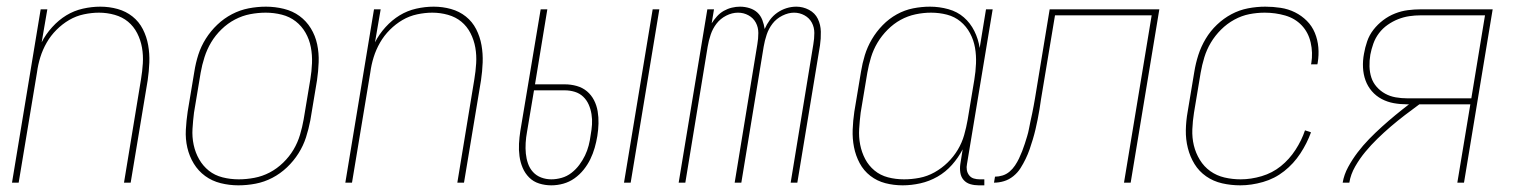

<svg xmlns="http://www.w3.org/2000/svg" viewBox="-20 -548 4540 576"><path d="M16 0 102 -520H122L105 -421Q117 -445 136.5 -466.5Q156 -488 179 -502Q202 -516 228.5 -522Q255 -528 281 -528Q308 -528 333 -521Q358 -514 377.5 -498.5Q397 -483 408.5 -460.5Q420 -438 424.5 -412.5Q429 -387 428 -360.5Q427 -334 423 -307L372 0H352L403 -310Q407 -334 408.5 -358Q410 -382 406 -405Q402 -428 391.5 -448.5Q381 -469 364 -483Q347 -497 324 -503.5Q301 -510 277 -510Q255 -510 231.5 -505Q208 -500 187.5 -488Q167 -476 149.5 -458.5Q132 -441 120 -420Q108 -399 101 -376.5Q94 -354 91 -331L36 0Z M695 8Q668 8 642 1.5Q616 -5 595.5 -20Q575 -35 561.5 -57Q548 -79 542 -105Q536 -131 537.5 -158.5Q539 -186 543 -213L563 -333Q567 -359 575 -384Q583 -409 597.5 -432Q612 -455 632 -474Q652 -493 676 -505.5Q700 -518 726 -523Q752 -528 778 -528Q805 -528 831.5 -521.5Q858 -515 878.5 -500Q899 -485 912.5 -463Q926 -441 931.5 -415Q937 -389 936 -361.5Q935 -334 931 -307L911 -187Q906 -161 898 -136Q890 -111 875.5 -88Q861 -65 841 -46Q821 -27 797 -14.5Q773 -2 747 3Q721 8 695 8ZM696 -10Q719 -10 743 -14.5Q767 -19 789 -30.5Q811 -42 829.5 -60Q848 -78 860.5 -99Q873 -120 880 -143.5Q887 -167 891 -190L911 -310Q915 -334 916 -358.5Q917 -383 912.5 -406.5Q908 -430 896.5 -450Q885 -470 867 -484Q849 -498 825.5 -504Q802 -510 777 -510Q754 -510 730.5 -505.5Q707 -501 685 -489.5Q663 -478 644.5 -460Q626 -442 613.5 -421Q601 -400 593.5 -376.5Q586 -353 582 -330L562 -210Q559 -186 557.5 -161.5Q556 -137 561 -113.5Q566 -90 577.5 -70Q589 -50 606.5 -36Q624 -22 647.5 -16Q671 -10 696 -10Z M1016 0 1102 -520H1122L1105 -421Q1117 -445 1136.5 -466.5Q1156 -488 1179 -502Q1202 -516 1228.5 -522Q1255 -528 1281 -528Q1308 -528 1333 -521Q1358 -514 1377.5 -498.5Q1397 -483 1408.5 -460.5Q1420 -438 1424.5 -412.5Q1429 -387 1428 -360.5Q1427 -334 1423 -307L1372 0H1352L1403 -310Q1407 -334 1408.5 -358Q1410 -382 1406 -405Q1402 -428 1391.5 -448.5Q1381 -469 1364 -483Q1347 -497 1324 -503.5Q1301 -510 1277 -510Q1255 -510 1231.5 -505Q1208 -500 1187.5 -488Q1167 -476 1149.5 -458.5Q1132 -441 1120 -420Q1108 -399 1101 -376.5Q1094 -354 1091 -331L1036 0Z M1852 0 1938 -520H1958L1872 0ZM1634 8Q1615 8 1597.5 2.5Q1580 -3 1567.5 -15.5Q1555 -28 1548 -44.5Q1541 -61 1538.5 -79.5Q1536 -98 1537 -117Q1538 -136 1541 -155L1602 -520H1622L1585 -295H1674Q1693 -295 1710.5 -290Q1728 -285 1741 -274Q1754 -263 1762 -247.5Q1770 -232 1773 -214Q1776 -196 1775.5 -177.5Q1775 -159 1772 -140Q1769 -122 1764 -104.5Q1759 -87 1751 -70.5Q1743 -54 1731 -39Q1719 -24 1703.5 -13Q1688 -2 1670 3Q1652 8 1634 8ZM1634 -10Q1649 -10 1665 -14.5Q1681 -19 1694.5 -29.5Q1708 -40 1718 -53.5Q1728 -67 1735 -81.5Q1742 -96 1746 -111.5Q1750 -127 1752 -143Q1755 -159 1756 -174.5Q1757 -190 1754.5 -205.5Q1752 -221 1746 -234.5Q1740 -248 1729.5 -258Q1719 -268 1704.5 -272.5Q1690 -277 1674 -277H1582L1561 -152Q1558 -136 1557 -119.5Q1556 -103 1557.5 -87.5Q1559 -72 1564 -57.5Q1569 -43 1579 -32Q1589 -21 1603.5 -15.5Q1618 -10 1634 -10Z M2016 0 2102 -520H2122L2115 -478Q2122 -489 2131 -499Q2140 -509 2151.5 -515.5Q2163 -522 2175.5 -525Q2188 -528 2200 -528Q2215 -528 2229 -523.5Q2243 -519 2252.5 -510Q2262 -501 2267 -488Q2272 -475 2274 -461Q2280 -475 2289.5 -488Q2299 -501 2312 -510Q2325 -519 2339.5 -523.5Q2354 -528 2369 -528Q2389 -528 2407 -518.5Q2425 -509 2433.5 -491.5Q2442 -474 2442.5 -453Q2443 -432 2440 -412L2372 0H2352L2420 -415Q2423 -432 2423 -449Q2423 -466 2415.5 -480Q2408 -494 2393.5 -502Q2379 -510 2362 -510Q2345 -510 2327 -501Q2309 -492 2297.5 -477Q2286 -462 2280 -444Q2274 -426 2271 -408L2204 0H2184L2252 -415Q2255 -432 2255 -449Q2255 -466 2247.5 -480Q2240 -494 2225.5 -502Q2211 -510 2194 -510Q2176 -510 2158.5 -501Q2141 -492 2129.5 -477Q2118 -462 2112 -444Q2106 -426 2103 -408L2036 0Z M2688 8Q2661 8 2636 1.5Q2611 -5 2591 -20.5Q2571 -36 2559 -58.5Q2547 -81 2542 -106.5Q2537 -132 2538 -159Q2539 -186 2543 -213L2563 -333Q2567 -358 2574.5 -382.5Q2582 -407 2595.5 -430Q2609 -453 2628 -472.5Q2647 -492 2670.5 -505Q2694 -518 2719.5 -523Q2745 -528 2770 -528Q2798 -528 2825 -520.5Q2852 -513 2871.5 -496Q2891 -479 2903 -455Q2915 -431 2919 -404L2938 -520H2958L2881 -56Q2879 -47 2880.5 -38Q2882 -29 2887.5 -22Q2893 -15 2901.5 -12.5Q2910 -10 2919 -10H2933V8H2916Q2903 8 2891 4.5Q2879 1 2871 -8Q2863 -17 2861 -30Q2859 -43 2861 -56L2868 -100Q2855 -75 2836 -53.5Q2817 -32 2792.5 -18Q2768 -4 2741 2Q2714 8 2688 8ZM2692 -10Q2715 -10 2738.5 -14.5Q2762 -19 2783.5 -31Q2805 -43 2823 -60.5Q2841 -78 2853.5 -99Q2866 -120 2872.5 -143Q2879 -166 2883 -189L2903 -309Q2907 -333 2908 -357.5Q2909 -382 2905 -405Q2901 -428 2890 -448.5Q2879 -469 2861.5 -483.5Q2844 -498 2821 -504Q2798 -510 2773 -510Q2750 -510 2726.5 -505Q2703 -500 2682 -488.5Q2661 -477 2643 -459Q2625 -441 2612.5 -420Q2600 -399 2593 -376Q2586 -353 2582 -330L2562 -210Q2559 -186 2557.5 -161.5Q2556 -137 2560.5 -114Q2565 -91 2575.5 -71Q2586 -51 2603.5 -36.5Q2621 -22 2644 -16Q2667 -10 2692 -10Z M2962 0 2965 -18Q2976 -18 2987.5 -21.5Q2999 -25 3008.5 -33Q3018 -41 3025 -51.5Q3032 -62 3037 -72.5Q3042 -83 3046.5 -94.5Q3051 -106 3054.5 -117Q3058 -128 3061.5 -139.5Q3065 -151 3067 -162Q3069 -173 3071.5 -184.5Q3074 -196 3076.5 -207.5Q3079 -219 3081 -230.5Q3083 -242 3085 -253L3129 -520H3458L3372 0H3352L3435 -502H3145L3103 -250Q3101 -235 3098.5 -220Q3096 -205 3093 -190Q3090 -175 3086.5 -160Q3083 -145 3078.5 -130Q3074 -115 3069 -100.5Q3064 -86 3057 -71.5Q3050 -57 3041.5 -43.5Q3033 -30 3020 -19.5Q3007 -9 2992 -4.5Q2977 0 2962 0Z M3701 8Q3673 8 3646.5 2Q3620 -4 3598.5 -19Q3577 -34 3563.5 -56Q3550 -78 3543.5 -104Q3537 -130 3537.5 -157.5Q3538 -185 3543 -213L3563 -333Q3567 -358 3575 -383Q3583 -408 3597 -431.5Q3611 -455 3631 -474Q3651 -493 3674.5 -505.5Q3698 -518 3724 -523Q3750 -528 3776 -528Q3799 -528 3822 -524.5Q3845 -521 3865 -511Q3885 -501 3900.5 -485.5Q3916 -470 3924.5 -449.5Q3933 -429 3935 -406Q3937 -383 3933 -359L3932 -355H3913L3914 -359Q3919 -390 3912 -420.5Q3905 -451 3885 -472Q3865 -493 3835.5 -501.5Q3806 -510 3774 -510Q3751 -510 3728 -505.5Q3705 -501 3683 -489Q3661 -477 3643 -459Q3625 -441 3612.5 -420Q3600 -399 3593 -376Q3586 -353 3582 -330L3562 -210Q3558 -185 3557 -160Q3556 -135 3561.5 -112Q3567 -89 3579.5 -68.5Q3592 -48 3611 -34.5Q3630 -21 3653.5 -15.5Q3677 -10 3702 -10Q3733 -10 3765 -19.5Q3797 -29 3822.5 -49.5Q3848 -70 3866.5 -98.5Q3885 -127 3895 -157L3913 -151Q3901 -118 3881 -87.5Q3861 -57 3832.5 -34.5Q3804 -12 3769 -2Q3734 8 3701 8Z M4008 0Q4012 -24 4024.5 -47Q4037 -70 4053 -91Q4069 -112 4087.5 -131Q4106 -150 4126 -168Q4146 -186 4166 -202.5Q4186 -219 4207 -235H4202Q4181 -235 4161.5 -238.5Q4142 -242 4125 -251Q4108 -260 4095.5 -274.5Q4083 -289 4076.5 -307Q4070 -325 4069 -345.5Q4068 -366 4072 -387Q4075 -405 4081.5 -424Q4088 -443 4100.5 -459Q4113 -475 4129.5 -487.5Q4146 -500 4165 -507.5Q4184 -515 4203.5 -517.5Q4223 -520 4242 -520H4458L4372 0H4352L4391 -235H4238Q4216 -219 4194.5 -202.5Q4173 -186 4152.5 -168.5Q4132 -151 4112.5 -132Q4093 -113 4076 -92.5Q4059 -72 4045.5 -48.5Q4032 -25 4028 0ZM4202 -253H4394L4435 -502H4242Q4225 -502 4208 -499.5Q4191 -497 4174.5 -490.5Q4158 -484 4143 -473.5Q4128 -463 4117 -448.5Q4106 -434 4100 -417Q4094 -400 4091 -384Q4088 -366 4088.5 -348.5Q4089 -331 4094 -315.5Q4099 -300 4110 -287.5Q4121 -275 4135.5 -267Q4150 -259 4167 -256Q4184 -253 4202 -253Z"/></svg>

Font: Iosevka Term Curly Thin
Style: Italic
Weight: 100
Italic angle: -9°
Designer: Belleve Invis
Foundry: Belleve Invis
Version: Version 32.3.0